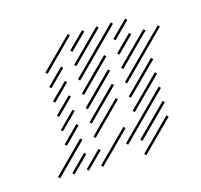

<svg xmlns="http://www.w3.org/2000/svg" viewBox="-61 -392 483 461"><g transform="rotate(-15 180.5 -161.0)"><path d="M35.7 4.3 111.4 -71.4 107.1 -75.7 31.4 0ZM71.4 4.3 111.4 -35.7 107.1 -40 67.1 0ZM107.1 4.3 147.1 -35.7 142.9 -40 102.9 0ZM142.9 4.3 218.6 -71.4 214.3 -75.7 138.6 0ZM71.4 -67.1 111.4 -107.1 107.1 -111.4 67.1 -71.4ZM71.4 -102.9 111.4 -142.9 107.1 -147.1 67.1 -107.1ZM71.4 -138.6 111.4 -178.6 107.1 -182.9 67.1 -142.9ZM71.4 -174.3 111.4 -214.3 107.1 -218.6 67.1 -178.6ZM71.4 -210 111.4 -250 107.1 -254.3 67.1 -214.3ZM71.4 -245.7 147.1 -321.4 142.9 -325.7 67.1 -250ZM142.9 -281.4 182.9 -321.4 178.6 -325.7 138.6 -285.7ZM142.9 -245.7 218.6 -321.4 214.3 -325.7 138.6 -250ZM142.9 -210 254.3 -321.4 250 -325.7 138.6 -214.3ZM250 -281.4 290 -321.4 285.7 -325.7 245.7 -285.7ZM142.9 -174.3 218.6 -250 214.3 -254.3 138.6 -178.6ZM142.9 -138.6 218.6 -214.3 214.3 -218.6 138.6 -142.9ZM142.9 -102.9 218.6 -178.6 214.3 -182.9 138.6 -107.1ZM142.9 -67.1 218.6 -142.9 214.3 -147.1 138.6 -71.4ZM214.3 -31.4 325.7 -142.9 321.4 -147.1 210 -35.7ZM250 -31.4 325.7 -107.1 321.4 -111.4 245.7 -35.7ZM250 4.3 325.7 -71.4 321.4 -75.7 245.7 0ZM250 -102.9 325.7 -178.6 321.4 -182.9 245.7 -107.1ZM250 -138.6 325.7 -214.3 321.4 -218.6 245.7 -142.9ZM250 -174.3 361.4 -285.7 357.1 -290 245.7 -178.6ZM250 -210 325.7 -285.7 321.4 -290 245.7 -214.3ZM250 -245.7 290 -285.7 285.7 -290 245.7 -250Z"/></g></svg>

Font: Gossip Low Needlepoint
Style: Regular
Weight: 100
Width: 3
Designer: Deborah Khodanovich
Version: Version 1.001;Glyphs 3.3.1 (3343)